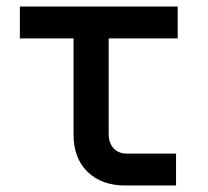

<svg xmlns="http://www.w3.org/2000/svg" viewBox="-20 -570 640 590"><path d="M365 0Q292 0 249 -42Q206 -84 206 -156V-452H41V-550H526V-452H314V-157Q314 -131 329 -114.5Q344 -98 370 -98H521V0Z"/></svg>

Font: JetBrains Mono NL SemiBold
Style: Regular
Weight: 600
Designer: Philipp Nurullin, Konstantin Bulenkov
Foundry: JetBrains
Version: Version 2.304; ttfautohint (v1.8.4.7-5d5b)